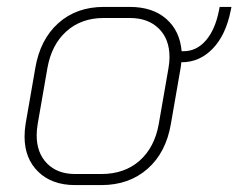

<svg xmlns="http://www.w3.org/2000/svg" viewBox="-20 -527 689 555"><path d="M649 -507 647 -497Q633 -426 595 -386.5Q557 -347 505 -347H504Q504 -342 502 -330L474 -169Q460 -86 406.5 -39Q353 8 273 8H197Q130 8 90.5 -30.5Q51 -69 51 -132Q51 -150 54 -169L82 -330Q96 -413 148.5 -460Q201 -507 280 -507H355Q421 -507 460.5 -472.5Q500 -438 505 -379H511Q548 -379 575 -410Q602 -441 613 -497L615 -507ZM470 -362Q470 -414 439 -444.5Q408 -475 355 -475H280Q215 -475 172 -436.5Q129 -398 117 -330L89 -169Q86 -151 86 -136Q86 -85 116 -54.5Q146 -24 197 -24H273Q340 -24 383.5 -62.5Q427 -101 439 -169L467 -330Q470 -347 470 -362Z"/></svg>

Font: Bai Jamjuree ExtraLight
Style: Italic
Weight: 275
Italic angle: -10°
Version: Version 1.000; ttfautohint (v1.6)